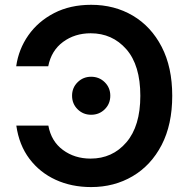

<svg xmlns="http://www.w3.org/2000/svg" viewBox="-20 -757 777 787"><path d="M353.5 -737.3Q449.2 -737.3 524.4 -692.9Q599.6 -648.4 642.8 -564.9Q686 -481.4 686 -364.3Q686 -246.6 642.6 -162.8Q599.1 -79.1 523.7 -34.7Q448.2 9.8 353.5 9.8Q273.4 9.8 208.3 -20Q143.1 -49.8 100.6 -106.2Q58.1 -162.6 46.9 -242.2H178.2Q189.9 -177.7 238 -142.3Q286.1 -106.9 351.1 -106.9Q440.9 -106.9 498 -173.6Q555.2 -240.2 555.2 -364.3Q555.2 -489.7 497.8 -555.2Q440.4 -620.6 351.6 -620.6Q286.6 -620.6 238.5 -585.2Q190.4 -549.8 177.7 -485.4H46.4Q56.2 -555.2 96.2 -612.3Q136.2 -669.4 201.9 -703.4Q267.6 -737.3 353.5 -737.3ZM353.5 -286.6Q320.8 -286.6 298.1 -309.1Q275.4 -331.5 275.4 -364.7Q275.4 -397.5 298.1 -419.9Q320.8 -442.4 353.5 -442.4Q386.7 -442.4 409.4 -419.9Q432.1 -397.5 432.1 -364.7Q432.1 -331.5 409.4 -309.1Q386.7 -286.6 353.5 -286.6Z"/></svg>

Font: Inter-SemiBold
Style: Regular
Weight: 600
Designer: Rasmus Andersson
Foundry: rsms
Version: Version 4.000;git-a52131595